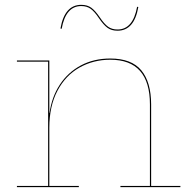

<svg xmlns="http://www.w3.org/2000/svg" viewBox="-20 -774 790 794"><path d="M726 -5V0H478V-5H600V-342Q600 -527 436 -527Q366 -527 308.5 -494.5Q251 -462 217.5 -398.5Q184 -335 184 -246V-5H306V0H50V-5H179V-519H50V-524H184V-307H185Q194 -373 227.5 -424Q261 -475 314.5 -503.5Q368 -532 436 -532Q524 -532 564.5 -483Q605 -434 605 -342V-5ZM552 -745Q535 -647 466 -647Q441 -647 424.5 -659Q408 -671 389 -699Q371 -726 355 -737.5Q339 -749 316 -749Q252 -749 235 -655L230 -656Q247 -754 316 -754Q341 -754 357.5 -742Q374 -730 393 -702Q411 -675 427 -663.5Q443 -652 466 -652Q530 -652 547 -746Z"/></svg>

Font: Hepta Slab Hairline
Style: Regular
Weight: 400
Designer: Michael LaGattuta
Foundry: Michael LaGattuta
Version: Version 1.100; ttfautohint (v1.8) -l 8 -r 50 -G 200 -x 14 -D